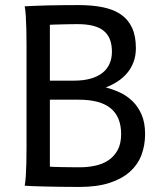

<svg xmlns="http://www.w3.org/2000/svg" viewBox="-20 -738 667 763"><path d="M85.4 -151.9V-558.1Q85.4 -592.3 84.7 -621.8Q84 -651.4 82.5 -674.8Q81.1 -698.2 78.1 -712.9Q94.2 -713.9 118.2 -714.8Q142.1 -715.8 170.7 -716.6Q199.2 -717.3 230.7 -717.5Q262.2 -717.8 293 -717.8Q347.2 -717.8 389.6 -709Q432.1 -700.2 460.9 -680.2Q489.7 -660.2 504.9 -627.4Q520 -594.7 520 -546.9Q520 -516.1 510.7 -491.5Q501.5 -466.8 485.1 -447.5Q468.8 -428.2 447 -414.1Q425.3 -399.9 400.4 -390.6Q428.7 -383.3 456.5 -370.4Q484.4 -357.4 506.6 -335.9Q528.8 -314.5 542.7 -282.5Q556.6 -250.5 556.6 -205.1Q556.6 -160.6 542.2 -122.3Q527.8 -84 496.3 -55.7Q464.8 -27.3 415.3 -11.2Q365.7 4.9 295.4 4.9Q258.3 4.9 223.4 4.4Q188.5 3.9 159.4 3.2Q130.4 2.4 109.1 1.7Q87.9 1 78.1 0Q81.1 -14.6 82.5 -37.6Q84 -60.5 84.7 -89.4Q85.4 -118.2 85.4 -151.9ZM178.2 -75.7Q185.1 -75.2 196.8 -74.7Q208.5 -74.2 224.1 -74Q239.7 -73.7 258.5 -73.5Q277.3 -73.2 297.9 -73.2Q329.1 -73.2 358.6 -79.6Q388.2 -85.9 410.9 -101.1Q433.6 -116.2 447.5 -141.6Q461.4 -167 461.4 -205.1Q461.4 -272.9 420.2 -307.4Q378.9 -341.8 293 -341.8H178.2ZM178.2 -417.5H273.4Q312.5 -417.5 341.1 -425.8Q369.6 -434.1 388.2 -449.2Q406.7 -464.4 415.8 -485.6Q424.8 -506.8 424.8 -532.2Q424.8 -559.6 417.2 -580.1Q409.7 -600.6 393.3 -614.5Q377 -628.4 350.8 -635.3Q324.7 -642.1 288.1 -642.1Q273.9 -642.1 257.8 -641.8Q241.7 -641.6 226.6 -641.1Q211.4 -640.6 198.7 -640.4Q186 -640.1 178.2 -639.6Z"/></svg>

Font: Andika Afr
Style: Regular
Weight: 400
Designer: Victor Gaultney, Annie Olsen, Julie Remington, Don Collingsworth, Eric Hays, Becca Hirsbrunner
Foundry: SIL International
Version: Version 5.000